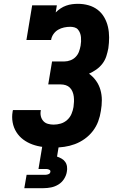

<svg xmlns="http://www.w3.org/2000/svg" viewBox="-20 -763 640 1003"><path d="M260 8Q232 8 203.5 4.5Q175 1 149 -8.5Q123 -18 101.5 -34Q80 -50 65.5 -73Q51 -96 46 -124Q41 -152 46 -180Q46 -182 46.5 -184Q47 -186 48 -188H193Q193 -187 193 -186.5Q193 -186 193 -185Q190 -170 193.5 -155.5Q197 -141 206.5 -130.5Q216 -120 230.5 -116Q245 -112 260 -112Q279 -112 297.5 -117.5Q316 -123 331 -136.5Q346 -150 353.5 -168Q361 -186 364 -204Q366 -218 366.5 -231.5Q367 -245 365.5 -258Q364 -271 359 -283.5Q354 -296 345 -305Q336 -314 323.5 -318Q311 -322 297 -322H232L252 -442H317Q332 -442 348 -448Q364 -454 375.5 -466Q387 -478 392.5 -493Q398 -508 401 -524Q403 -535 403.5 -546.5Q404 -558 403 -569Q402 -580 398 -590.5Q394 -601 387 -609Q380 -617 369 -620Q358 -623 347 -623Q331 -623 314.5 -619.5Q298 -616 283.5 -607.5Q269 -599 259 -584.5Q249 -570 247 -554H118L148 -735H277L271 -698Q283 -710 296.5 -719Q310 -728 325.5 -733.5Q341 -739 356.5 -741Q372 -743 387 -743Q416 -743 442.5 -735.5Q469 -728 490 -712Q511 -696 524.5 -672.5Q538 -649 544 -622.5Q550 -596 550 -567.5Q550 -539 546 -511Q542 -490 535.5 -469.5Q529 -449 515.5 -431Q502 -413 483.5 -400Q465 -387 445 -378Q466 -363 481.5 -341.5Q497 -320 504.5 -294Q512 -268 512 -240Q512 -212 507 -184Q503 -156 493 -129Q483 -102 465 -78.5Q447 -55 422.5 -37.5Q398 -20 371 -10Q344 0 316 4Q288 8 260 8ZM107 220 119 150H219Q226 150 234 146.5Q242 143 243 135Q245 128 238 124Q231 120 224 120H181L201 0H287L278 55Q290 59 301.5 65.5Q313 72 320.5 82.5Q328 93 330 107Q332 121 329 135Q326 154 314.5 172Q303 190 285 201Q267 212 247 216Q227 220 207 220Z"/></svg>

Font: Iosevka Slab HvExObl
Style: Regular
Weight: 900
Width: 7
Italic angle: -9°
Monospace: yes
Designer: Belleve Invis
Foundry: Belleve Invis
Version: Version 11.1.1; ttfautohint (v1.8.3)